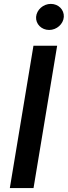

<svg xmlns="http://www.w3.org/2000/svg" viewBox="-20 -961 346 981"><path d="M272 -727.3H150.9L30.2 0H151.3ZM164.4 -874.6C161.9 -838.1 192.1 -807.9 231.2 -807.9C269.9 -807.9 303.6 -838.1 306.1 -874.6C308.2 -911.2 278.8 -941.1 239.7 -941.1C201 -941.1 167.3 -911.2 164.4 -874.6Z"/></svg>

Font: Magic Ui Pro Semi Bold
Style: Italic
Weight: 600
Italic angle: -9.39999°
Designer: Stefan Endress, Andreas Faust
Version: Version 1.000;FEAKit 1.0